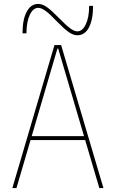

<svg xmlns="http://www.w3.org/2000/svg" viewBox="-20 -960 590 980"><path d="M43 0 258 -730H292L508 0H487L277 -712H273L64 0ZM131 -245V-265H419V-245ZM375 -780Q354 -780 331 -796Q308 -812 268 -853Q234 -889 212.5 -904.5Q191 -920 175 -920Q149 -920 132 -884Q115 -848 115 -790H95Q95 -861 116.5 -900.5Q138 -940 175 -940Q196 -940 219 -924Q242 -908 282 -867Q317 -831 338 -815.5Q359 -800 375 -800Q401 -800 418 -836Q435 -872 435 -930H455Q455 -860 434 -820Q413 -780 375 -780Z"/></svg>

Font: M PLUS Code Latin SemiExpanded Thin
Style: Regular
Weight: 250
Width: 6
Designer: Coji Morishita
Foundry: UNDERFOREST DESIGN
Version: Version 1.002; ttfautohint (v1.8.3)